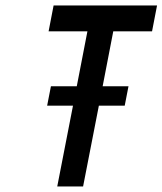

<svg xmlns="http://www.w3.org/2000/svg" viewBox="-20 -676 589 696"><path d="M258.3 -363.3 296.9 -562.5H156.2L174.3 -656.2H549.3L531.2 -562.5H390.6L352.1 -363.3H445.8L432.1 -293H338.4L281.2 0H187.5L244.6 -293H150.9L164.6 -363.3Z"/></svg>

Font: Lambda
Style: Italic
Weight: 400
Italic angle: -11°
Designer: GGBotNet
Version: 0.22